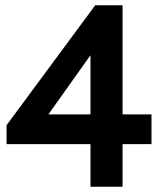

<svg xmlns="http://www.w3.org/2000/svg" viewBox="-20 -710 606 730"><path d="M324 0H446V-162H556V-275H446V-690H342L5 -234V-162H324ZM164 -275 324 -500V-275Z"/></svg>

Font: FREAK Grotesk Next
Style: Bold
Weight: 700
Width: 3
Designer: La Scuola Open Source
Foundry: La Scuola Open Source
Version: Version 1.000;PS 1.0;hotconv 1.0.72;makeotf.lib2.5.5900